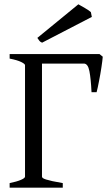

<svg xmlns="http://www.w3.org/2000/svg" viewBox="-20 -864 515 884"><path d="M24.4 0V-21Q57.6 -27.8 76.4 -35.9Q95.2 -43.9 95.2 -50.8V-564Q95.2 -569.8 77.4 -578.6Q59.6 -587.4 24.4 -594.2V-615.2H438L453.1 -603Q452.6 -594.7 450.9 -582Q449.2 -569.3 447 -554.2Q444.8 -539.1 441.9 -522.7Q439 -506.3 436 -491Q433.1 -475.6 430.2 -462.2Q427.2 -448.7 424.8 -439.5H401.4Q398.4 -502 391.6 -536.6Q384.8 -571.3 366.2 -571.3H173.3V-50.8Q173.3 -47.4 177.2 -44.2Q181.2 -41 191.9 -37.6Q202.6 -34.2 221.2 -30Q239.7 -25.9 269 -21V0ZM173.8 -667.5Q165.5 -670.9 161.9 -675.5Q158.2 -680.2 151.9 -689.5L340.8 -844.2Q345.7 -841.3 354 -836.7Q362.3 -832 371.1 -826.9Q379.9 -821.8 387.2 -816.9Q394.5 -812 398.4 -808.1L402.8 -786.1Z"/></svg>

Font: Gentium Unicode
Style: Regular
Weight: 400
Version: Version 1.009